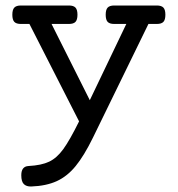

<svg xmlns="http://www.w3.org/2000/svg" viewBox="-20 -471 640 691"><path d="M575.2 -418Q575.2 -399.9 568.1 -392.3Q561 -384.8 544.4 -384.8H514.2L314.5 24.4Q282.7 89.4 252.4 126.5Q222.2 163.6 184.3 180.9Q146.5 198.2 92.3 200.2Q75.2 200.7 65.9 191.7Q56.6 182.6 56.6 159.7Q56.6 127.9 82.5 126.5Q129.4 124 157 110.8Q184.6 97.7 207.8 65.7Q231 33.7 264.6 -34.2L85.9 -384.8H55.2Q38.6 -384.8 31.5 -392.3Q24.4 -399.9 24.4 -418Q24.4 -436 31.5 -443.6Q38.6 -451.2 55.2 -451.2H228Q244.6 -451.2 251.7 -443.6Q258.8 -436 258.8 -418Q258.8 -399.9 251.7 -392.3Q244.6 -384.8 228 -384.8H165.5L303.2 -110.4L434.6 -384.8H391.1Q374.5 -384.8 367.4 -392.3Q360.4 -399.9 360.4 -418Q360.4 -436 367.4 -443.6Q374.5 -451.2 391.1 -451.2H544.4Q561 -451.2 568.1 -443.6Q575.2 -436 575.2 -418Z"/></svg>

Font: Courier Prime
Style: Regular
Weight: 400
Designer: Alan Dague-Greene, Quote-Unquote Apps
Foundry: Quote-Unquote Apps
Version: Version 3.018